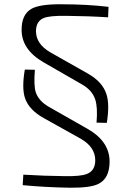

<svg xmlns="http://www.w3.org/2000/svg" viewBox="-20 -722 584 897"><path d="M185 -430Q80 -490 81 -584Q81 -656 129 -682Q169 -703 267 -702Q388 -702 487 -690L485 -641Q393 -647 289 -648Q212 -649 185 -638Q149 -624 148 -577Q148 -516 216 -477L391 -378Q458 -340 477 -283Q493 -235 479 -148L431 -149Q437 -220 425 -257Q411 -300 364 -327ZM143 -396Q137 -324 147 -291Q161 -250 208 -223L389 -120Q493 -61 492 35Q491 112 440 137Q403 156 306 155Q189 153 86 143L89 94Q187 100 285 101Q357 102 385 91Q425 76 425 27Q425 -35 357 -74L185 -170Q116 -208 97 -263Q81 -310 96 -397Z"/></svg>

Font: Taylor Sans Light
Style: Regular
Weight: 300
Italic angle: -8°
Designer: Natanael Gama
Version: Version 1.001 September 8, 2015